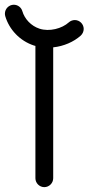

<svg xmlns="http://www.w3.org/2000/svg" viewBox="-48 -770 364 790"><path d="M170.9 -36.6V-575.2C213.9 -579.6 255.4 -597.7 284.2 -623.5C291.5 -630.4 296.4 -640.1 296.4 -650.9C296.4 -670.9 279.8 -687.5 259.8 -687.5C250.5 -687.5 241.2 -683.6 235.4 -678.2C207 -652.3 155.3 -638.7 114.7 -651.9C80.1 -663.1 53.2 -691.9 43.9 -724.1C39.6 -739.3 25.4 -750.5 8.8 -750.5C-11.2 -750.5 -27.8 -733.9 -27.8 -713.9C-27.8 -710.4 -27.3 -707 -26.4 -703.6C-10.3 -648.9 33.2 -601.6 92.3 -582.5L97.7 -581.1V-36.6C97.7 -16.6 114.3 0 134.3 0C154.3 0 170.9 -16.6 170.9 -36.6Z"/></svg>

Font: Velvelyne
Style: Regular
Weight: 400
Designer: Manon Van der Borght et Mariel Nils
Foundry: Velvetyne
Version: Version 1.070;Glyphs 3.3.1 (3343)